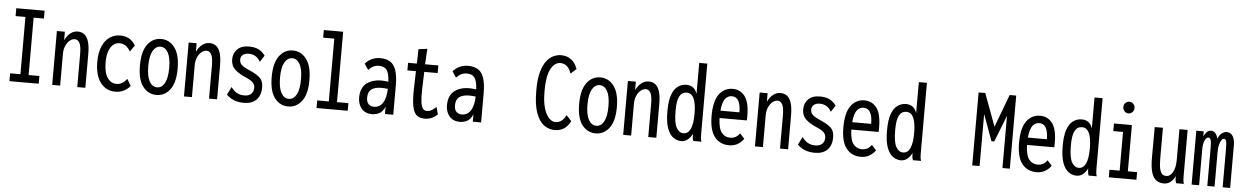

<svg xmlns="http://www.w3.org/2000/svg" viewBox="-31 -1144 10562 1633"><g transform="rotate(5 5250.0 -327.5)"><path d="M58 0V-67H146V-556H62V-623H304V-556H216V-66H308V0Z M423 0V-460H491V-387Q510 -427 538 -449Q566 -471 601 -471Q632 -471 655.5 -454.5Q679 -438 692.5 -397.5Q706 -357 706 -285V0H637V-283Q637 -350 622 -377Q607 -404 582 -404Q560 -404 539.5 -388Q519 -372 505 -342Q491 -312 491 -270V0Z M963 11Q883 11 835.5 -52Q788 -115 788 -229Q788 -309 811.5 -362.5Q835 -416 874.5 -442.5Q914 -469 962 -469Q1053 -469 1094 -394L1057 -341Q1036 -374 1014.5 -388.5Q993 -403 960 -403Q935 -403 912 -385.5Q889 -368 874 -330Q859 -292 859 -231Q859 -142 889.5 -99Q920 -56 967 -56Q992 -56 1014 -68.5Q1036 -81 1055 -107L1089 -49Q1064 -19 1031.5 -4Q999 11 963 11Z M1313 8Q1242 8 1197 -51Q1152 -110 1152 -230Q1152 -350 1197 -410Q1242 -470 1313 -470Q1383 -470 1428.5 -410Q1474 -350 1474 -230Q1474 -110 1428.5 -51Q1383 8 1313 8ZM1313 -57Q1354 -57 1378 -101Q1402 -145 1402 -231Q1402 -318 1377.5 -361Q1353 -404 1313 -404Q1273 -404 1248 -361Q1223 -318 1223 -231Q1223 -145 1247.5 -101Q1272 -57 1313 -57Z M1548 0V-460H1616V-387Q1635 -427 1663 -449Q1691 -471 1726 -471Q1757 -471 1780.5 -454.5Q1804 -438 1817.5 -397.5Q1831 -357 1831 -285V0H1762V-283Q1762 -350 1747 -377Q1732 -404 1707 -404Q1685 -404 1664.5 -388Q1644 -372 1630 -342Q1616 -312 1616 -270V0Z M2060 10Q2011 10 1974.5 -5Q1938 -20 1911 -47L1945 -115Q1965 -86 1992 -69.5Q2019 -53 2060 -53Q2096 -53 2116.5 -72.5Q2137 -92 2137 -125Q2137 -152 2119.5 -170Q2102 -188 2058 -207Q2000 -231 1964.5 -263.5Q1929 -296 1929 -350Q1929 -402 1963 -436.5Q1997 -471 2063 -471Q2112 -471 2145 -454.5Q2178 -438 2201 -405L2165 -349Q2149 -381 2122.5 -395.5Q2096 -410 2067 -410Q2034 -410 2015.5 -394.5Q1997 -379 1997 -354Q1997 -327 2015.5 -309Q2034 -291 2088 -268Q2150 -241 2177 -213.5Q2204 -186 2204 -134Q2204 -66 2166.5 -28Q2129 10 2060 10Z M2438 8Q2367 8 2322 -51Q2277 -110 2277 -230Q2277 -350 2322 -410Q2367 -470 2438 -470Q2508 -470 2553.5 -410Q2599 -350 2599 -230Q2599 -110 2553.5 -51Q2508 8 2438 8ZM2438 -57Q2479 -57 2503 -101Q2527 -145 2527 -231Q2527 -318 2502.5 -361Q2478 -404 2438 -404Q2398 -404 2373 -361Q2348 -318 2348 -231Q2348 -145 2372.5 -101Q2397 -57 2438 -57Z M2680 0V-65H2779V-601H2684V-666H2849V-65H2946V0Z M3154 11Q3096 11 3064.5 -26.5Q3033 -64 3033 -120Q3033 -203 3082.5 -242Q3132 -281 3211 -281Q3237 -281 3269 -276Q3265 -351 3243.5 -377.5Q3222 -404 3178 -404Q3128 -404 3089 -361L3055 -412Q3107 -470 3183 -470Q3231 -470 3265 -451Q3299 -432 3317 -383.5Q3335 -335 3335 -247V0H3264V-63Q3245 -18 3215 -3.5Q3185 11 3154 11ZM3101 -126Q3101 -88 3119 -70.5Q3137 -53 3165 -53Q3212 -53 3239.5 -93.5Q3267 -134 3270 -215Q3240 -219 3215 -219Q3161 -219 3131 -197.5Q3101 -176 3101 -126Z M3602 10Q3557 10 3532 -14Q3507 -38 3497.5 -94.5Q3488 -151 3491 -247L3495 -386H3422V-451H3497L3500 -574L3575 -584L3567 -451H3681L3680 -386H3566L3561 -243Q3559 -172 3564 -131.5Q3569 -91 3582 -74Q3595 -57 3616 -57Q3640 -57 3659.5 -69.5Q3679 -82 3696 -98L3713 -36Q3688 -11 3660 -0.5Q3632 10 3602 10Z M3904 11Q3846 11 3814.5 -26.5Q3783 -64 3783 -120Q3783 -203 3832.5 -242Q3882 -281 3961 -281Q3987 -281 4019 -276Q4015 -351 3993.5 -377.5Q3972 -404 3928 -404Q3878 -404 3839 -361L3805 -412Q3857 -470 3933 -470Q3981 -470 4015 -451Q4049 -432 4067 -383.5Q4085 -335 4085 -247V0H4014V-63Q3995 -18 3965 -3.5Q3935 11 3904 11ZM3851 -126Q3851 -88 3869 -70.5Q3887 -53 3915 -53Q3962 -53 3989.5 -93.5Q4017 -134 4020 -215Q3990 -219 3965 -219Q3911 -219 3881 -197.5Q3851 -176 3851 -126Z M4713 10Q4662 10 4620.5 -21Q4579 -52 4554 -122Q4529 -192 4529 -308Q4528 -404 4545 -466.5Q4562 -529 4589.5 -564.5Q4617 -600 4649.5 -614.5Q4682 -629 4714 -629Q4765 -629 4801 -601Q4837 -573 4854 -523L4807 -480Q4788 -529 4764.5 -545.5Q4741 -562 4714 -562Q4664 -562 4631.5 -501.5Q4599 -441 4599 -313Q4599 -189 4633 -123.5Q4667 -58 4715 -58Q4771 -58 4804 -125L4848 -77Q4824 -32 4791.5 -11Q4759 10 4713 10Z M5063 8Q4992 8 4947 -51Q4902 -110 4902 -230Q4902 -350 4947 -410Q4992 -470 5063 -470Q5133 -470 5178.5 -410Q5224 -350 5224 -230Q5224 -110 5178.5 -51Q5133 8 5063 8ZM5063 -57Q5104 -57 5128 -101Q5152 -145 5152 -231Q5152 -318 5127.5 -361Q5103 -404 5063 -404Q5023 -404 4998 -361Q4973 -318 4973 -231Q4973 -145 4997.5 -101Q5022 -57 5063 -57Z M5298 0V-460H5366V-387Q5385 -427 5413 -449Q5441 -471 5476 -471Q5507 -471 5530.5 -454.5Q5554 -438 5567.5 -397.5Q5581 -357 5581 -285V0H5512V-283Q5512 -350 5497 -377Q5482 -404 5457 -404Q5435 -404 5414.5 -388Q5394 -372 5380 -342Q5366 -312 5366 -270V0Z M5794 10Q5758 10 5726 -12.5Q5694 -35 5674.5 -88Q5655 -141 5655 -233Q5655 -324 5674.5 -375.5Q5694 -427 5726.5 -449Q5759 -471 5797 -471Q5867 -471 5889 -401V-666H5958V-70Q5958 -52 5959 -35Q5960 -18 5966 0H5897Q5891 -15 5889.5 -29Q5888 -43 5888 -61Q5873 -29 5849 -9.5Q5825 10 5794 10ZM5807 -58Q5887 -58 5887 -232Q5887 -405 5806 -405Q5765 -405 5744.5 -367.5Q5724 -330 5724 -243Q5724 -141 5747 -99.5Q5770 -58 5807 -58Z M6203 10Q6124 10 6078.5 -47.5Q6033 -105 6033 -227Q6033 -353 6077 -412Q6121 -471 6193 -471Q6257 -471 6296.5 -420Q6336 -369 6336 -248Q6336 -230 6335 -214H6102Q6105 -125 6133 -90Q6161 -55 6206 -55Q6233 -55 6253 -66.5Q6273 -78 6288 -99L6327 -56Q6304 -24 6273 -7Q6242 10 6203 10ZM6104 -277H6266Q6266 -408 6190 -408Q6156 -408 6133.5 -378.5Q6111 -349 6104 -277Z M6423 0V-460H6491V-387Q6510 -427 6538 -449Q6566 -471 6601 -471Q6632 -471 6655.5 -454.5Q6679 -438 6692.5 -397.5Q6706 -357 6706 -285V0H6637V-283Q6637 -350 6622 -377Q6607 -404 6582 -404Q6560 -404 6539.5 -388Q6519 -372 6505 -342Q6491 -312 6491 -270V0Z M6935 10Q6886 10 6849.5 -5Q6813 -20 6786 -47L6820 -115Q6840 -86 6867 -69.5Q6894 -53 6935 -53Q6971 -53 6991.5 -72.5Q7012 -92 7012 -125Q7012 -152 6994.5 -170Q6977 -188 6933 -207Q6875 -231 6839.5 -263.5Q6804 -296 6804 -350Q6804 -402 6838 -436.5Q6872 -471 6938 -471Q6987 -471 7020 -454.5Q7053 -438 7076 -405L7040 -349Q7024 -381 6997.5 -395.5Q6971 -410 6942 -410Q6909 -410 6890.5 -394.5Q6872 -379 6872 -354Q6872 -327 6890.5 -309Q6909 -291 6963 -268Q7025 -241 7052 -213.5Q7079 -186 7079 -134Q7079 -66 7041.5 -28Q7004 10 6935 10Z M7328 10Q7249 10 7203.5 -47.5Q7158 -105 7158 -227Q7158 -353 7202 -412Q7246 -471 7318 -471Q7382 -471 7421.5 -420Q7461 -369 7461 -248Q7461 -230 7460 -214H7227Q7230 -125 7258 -90Q7286 -55 7331 -55Q7358 -55 7378 -66.5Q7398 -78 7413 -99L7452 -56Q7429 -24 7398 -7Q7367 10 7328 10ZM7229 -277H7391Q7391 -408 7315 -408Q7281 -408 7258.5 -378.5Q7236 -349 7229 -277Z M7669 10Q7633 10 7601 -12.5Q7569 -35 7549.5 -88Q7530 -141 7530 -233Q7530 -324 7549.5 -375.5Q7569 -427 7601.5 -449Q7634 -471 7672 -471Q7742 -471 7764 -401V-666H7833V-70Q7833 -52 7834 -35Q7835 -18 7841 0H7772Q7766 -15 7764.5 -29Q7763 -43 7763 -61Q7748 -29 7724 -9.5Q7700 10 7669 10ZM7682 -58Q7762 -58 7762 -232Q7762 -405 7681 -405Q7640 -405 7619.5 -367.5Q7599 -330 7599 -243Q7599 -141 7622 -99.5Q7645 -58 7682 -58Z M8278 0V-623H8335L8438 -344L8543 -624H8599V0H8536V-446L8447 -219H8423L8341 -444V0Z M8828 10Q8749 10 8703.5 -47.5Q8658 -105 8658 -227Q8658 -353 8702 -412Q8746 -471 8818 -471Q8882 -471 8921.5 -420Q8961 -369 8961 -248Q8961 -230 8960 -214H8727Q8730 -125 8758 -90Q8786 -55 8831 -55Q8858 -55 8878 -66.5Q8898 -78 8913 -99L8952 -56Q8929 -24 8898 -7Q8867 10 8828 10ZM8729 -277H8891Q8891 -408 8815 -408Q8781 -408 8758.5 -378.5Q8736 -349 8729 -277Z M9169 10Q9133 10 9101 -12.5Q9069 -35 9049.5 -88Q9030 -141 9030 -233Q9030 -324 9049.5 -375.5Q9069 -427 9101.5 -449Q9134 -471 9172 -471Q9242 -471 9264 -401V-666H9333V-70Q9333 -52 9334 -35Q9335 -18 9341 0H9272Q9266 -15 9264.5 -29Q9263 -43 9263 -61Q9248 -29 9224 -9.5Q9200 10 9169 10ZM9182 -58Q9262 -58 9262 -232Q9262 -405 9181 -405Q9140 -405 9119.5 -367.5Q9099 -330 9099 -243Q9099 -141 9122 -99.5Q9145 -58 9182 -58Z M9444 0V-65H9531V-395H9448V-460H9601V-65H9680V0ZM9563 -556Q9543 -556 9529 -571Q9515 -586 9515 -606Q9515 -627 9528.5 -641.5Q9542 -656 9563 -656Q9582 -656 9596.5 -641.5Q9611 -627 9611 -606Q9611 -586 9596.5 -571Q9582 -556 9563 -556Z M9914 11Q9877 11 9850 -8Q9823 -27 9809 -73Q9795 -119 9795 -200L9796 -460H9866V-198Q9866 -137 9874.5 -106Q9883 -75 9897 -64.5Q9911 -54 9930 -54Q9961 -54 9984 -91Q10007 -128 10007 -203V-460H10077V-72Q10077 -53 10078 -35.5Q10079 -18 10085 0H10019Q10013 -16 10011.5 -30.5Q10010 -45 10010 -61Q9996 -28 9971.5 -8.5Q9947 11 9914 11Z M10151 0V-460H10214V-417Q10225 -441 10241 -456Q10257 -471 10277 -471Q10298 -471 10314 -453Q10330 -435 10335 -406Q10345 -435 10365.5 -453Q10386 -471 10411 -471Q10447 -471 10464.5 -438Q10482 -405 10480 -350V0H10416V-325Q10416 -382 10410 -397Q10404 -412 10392 -412Q10379 -412 10369 -396Q10359 -380 10353 -355Q10347 -330 10347 -303V0H10285V-320Q10285 -374 10279 -392.5Q10273 -411 10257 -411Q10243 -411 10229 -383.5Q10215 -356 10215 -307V0Z"/></g></svg>

Font: Inconsolata Condensed Medium
Style: Regular
Weight: 500
Width: 3
Monospace: yes
Designer: Raph Levien, Cyreal, Brenton Simpson
Foundry: Raph Levien, Cyreal, Google
Version: Version 3.100; ttfautohint (v1.8.4.7-5d5b)